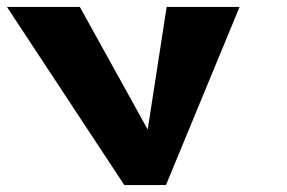

<svg xmlns="http://www.w3.org/2000/svg" viewBox="-29 -533 827 553"><path d="M201 -513H-9L329 0H449L661 -513H451L396.4 -160Z"/></svg>

Font: Hussar
Style: BdOpOblOne
Weight: 700
Foundry: Cannot Into Space Fonts
Version: Version 2.00